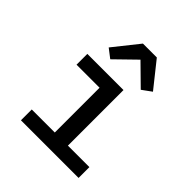

<svg xmlns="http://www.w3.org/2000/svg" viewBox="-208 -914 1055 1055"><g transform="rotate(45 320.0 -386.0)"><path d="M122 -84H301V-432H122V-516H403V-84H570V0H122ZM406 -772 524 -624 469 -584 351 -700 232 -584 180 -624 298 -772Z"/></g></svg>

Font: Writer Medium
Style: Regular
Weight: 500
Monospace: yes
Designer: Mike Abbink, Paul van der Laan, Pieter van Rosmalen
Foundry: Bold Monday
Version: Version 2.001 2020